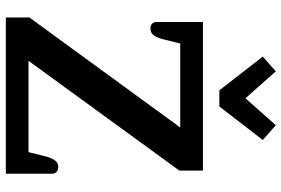

<svg xmlns="http://www.w3.org/2000/svg" viewBox="-178 -814 992 677"><g transform="rotate(90 318.5 -476.0)"><path d="M356 -753H299L180 -906L232 -952L327 -845L422 -952L474 -906ZM42 0V-83L430 -615H134L121 -563Q115 -536 106 -523Q97 -510 82 -510Q58 -510 58 -533V-695H582V-612L195 -80H517L530 -133Q536 -159 545 -172Q554 -185 569 -185Q579 -185 586 -179.5Q593 -174 593 -162V0Z"/></g></svg>

Font: Maitree Semibold
Style: Regular
Weight: 600
Designer: CadsonDemak Team
Foundry: CadsonDemak
Version: Version 1.010